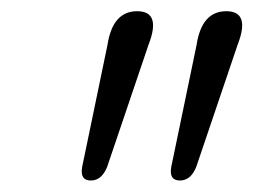

<svg xmlns="http://www.w3.org/2000/svg" viewBox="-20 -792 441 334"><path d="M138 -478Q118.5 -478 123 -502L167 -714Q176 -772.5 218.5 -772.5Q261 -772.5 238.5 -714.5L166.5 -502Q157 -478 138 -478ZM293 -478Q273.5 -478 278 -502L322 -714Q331 -772.5 373.5 -772.5Q416 -772.5 393.5 -714.5L321.5 -502Q312 -478 293 -478Z"/></svg>

Font: Fraunces 9pt SuperSoft Light
Style: Italic
Weight: 300
Italic angle: -16°
Version: Version 1.000;[b76b70a41]